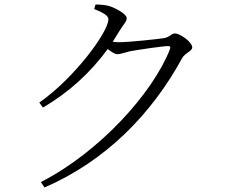

<svg xmlns="http://www.w3.org/2000/svg" viewBox="-20 -787 1040 850"><path d="M161 19 177 43C449 -75 651 -282 786 -529C800 -554 831 -560 831 -577C831 -601 777 -639 754 -639C738 -639 734 -623 705 -618C678 -614 554 -600 502 -600L479 -602L512 -655C527 -680 541 -691 541 -707C541 -724 494 -751 461 -761C440 -766 420 -767 403 -767L397 -747C432 -733 460 -719 460 -702C460 -645 308 -440 154 -333L170 -311C284 -377 380 -465 457 -570C473 -557 489 -547 500 -547C513 -547 534 -555 555 -560C593 -567 702 -583 724 -583C733 -583 736 -580 732 -568C655 -373 419 -113 161 19Z"/></svg>

Font: Noto Serif TC Light
Style: Regular
Weight: 300
Designer: Ryoko NISHIZUKA 西塚涼子 (kana & ideographs); Frank Grießhammer (Latin, Greek & Cyrillic); Wenlong ZHANG 张文龙 (bopomofo); San
Foundry: Adobe
Version: Version 2.001;hotconv 1.1.0;makeotfexe 2.6.0